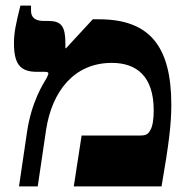

<svg xmlns="http://www.w3.org/2000/svg" viewBox="-20 -667 674 687"><path d="M48 0H115L145 -203C166 -340 245 -442 380 -442C468 -442 530 -395 530 -272C530 -244 527 -215 517 -200C510 -186 500 -182 481 -182H272L244 0H558C584 -150 593 -222 593 -292C593 -503 514 -598 334 -598H312L216 -494L214 -495V-512C214 -573 199 -592 154 -592H137C105 -592 91 -605 91 -629V-647H53C36 -579 30 -549 30 -512C30 -437 53 -410 112 -410H139C148 -410 153 -409 153 -404C153 -401 151 -396 147 -388C136 -369 92 -304 76 -190Z"/></svg>

Font: Noto Serif Hebrew Extra
Style: Regular
Weight: 800
Designer: Monotype Design Team
Foundry: Monotype Imaging Inc.
Version: Version 1.901